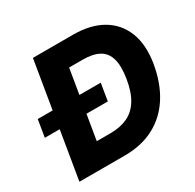

<svg xmlns="http://www.w3.org/2000/svg" viewBox="-158 -899 1085 1070"><g transform="rotate(-30 384.5 -364.0)"><path d="M349.6 0H133.3L157.2 -147.5H343.3Q406.7 -147.5 453.4 -168.9Q500 -190.4 530 -238.3Q560.1 -286.1 572.8 -363.8Q585.4 -441.9 572 -489.5Q558.6 -537.1 519.3 -558.6Q480 -580.1 416 -580.1H226.1L250.5 -727.5H438.5Q549.3 -727.5 624.5 -683.8Q699.7 -640.1 731.9 -558.6Q764.2 -477.1 745.6 -363.8Q726.6 -250 675.3 -168.7Q624 -87.4 542.2 -43.7Q460.4 0 349.6 0ZM352.1 -727.5 231.4 0H59.1L179.7 -727.5ZM14.6 -308.6 32.7 -418.9H438L419.9 -308.6Z"/></g></svg>

Font: Inter 16pt ExtraBold
Style: Italic
Weight: 800
Italic angle: -9.3988°
Version: Version 4.001;git-66647c0bb